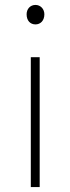

<svg xmlns="http://www.w3.org/2000/svg" viewBox="-20 -759 285 779"><path d="M105 0H141V-527H105ZM124 -660C144 -660 160 -675 160 -701C160 -723 144 -739 124 -739C103 -739 88 -723 88 -701C88 -675 103 -660 124 -660Z"/></svg>

Font: Noto Sans CJK SC Thin
Style: Regular
Weight: 100
Designer: Ryoko NISHIZUKA 西塚涼子 (kana, bopomofo & ideographs); Paul D. Hunt (Latin, Greek & Cyrillic); Sandoll Communications 산돌커뮤니
Foundry: Adobe
Version: Version 2.004;hotconv 1.0.118;makeotfexe 2.5.65603